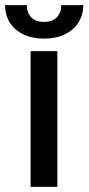

<svg xmlns="http://www.w3.org/2000/svg" viewBox="-56 -730 346 750"><path d="M63.5 -530.3H168V0H63.5ZM116.2 -579.1Q70.3 -579.1 35.6 -595.7Q1 -612.3 -17.6 -641.8Q-36.1 -671.4 -36.1 -710H48.8Q48.8 -681.6 65.2 -663.1Q81.5 -644.5 116.2 -644.5Q149.9 -644.5 166.7 -663.3Q183.6 -682.1 183.6 -710H269.5Q269 -671.4 250.2 -641.8Q231.4 -612.3 196.8 -595.7Q162.1 -579.1 116.2 -579.1Z"/></svg>

Font: Pretendard Std Medium
Style: Regular
Weight: 500
Designer: Base glyphs from Inter by Rasmus Andersson; Hangeul glyphs from Noto Sans CJK(Source Han Sans) by Jang Soo-young and Kan
Foundry: Kil Hyung-jin
Version: Version 1.309